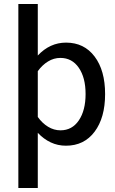

<svg xmlns="http://www.w3.org/2000/svg" viewBox="-20 -735 582 975"><path d="M513.7 -257.3Q513.7 -137.2 460.4 -66.2Q407.2 4.9 314.9 4.9Q273.4 4.9 237.5 -12Q201.7 -28.8 171.9 -60.5V219.7H73.2V-714.8H171.9V-453.1Q233.4 -518.6 315.4 -518.6Q407.2 -518.6 460.4 -448Q513.7 -377.4 513.7 -257.3ZM286.6 -440.9Q253.4 -440.9 223.9 -422.9Q194.3 -404.8 171.9 -373.5V-141.1Q194.3 -109.4 224.1 -91.3Q253.9 -73.2 287.1 -73.2Q346.2 -73.2 380.4 -123.8Q414.6 -174.3 414.6 -257.8Q414.6 -340.8 380.1 -390.9Q345.7 -440.9 286.6 -440.9Z"/></svg>

Font: Estedad-FD Medium
Style: Regular
Weight: 500
Designer: Amin Abedi
Version: Version 7.3